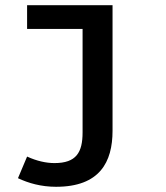

<svg xmlns="http://www.w3.org/2000/svg" viewBox="-20 -511 639 737"><path d="M84 -400H297V-3C297 74 273 115 189 115C157 115 121 107 84 90L49 173C89 192 138 206 195 206C363 206 412 111 412 -9V-491H84Z"/></svg>

Font: Source Code Pro Semibold
Style: Regular
Weight: 600
Monospace: yes
Designer: Paul D. Hunt
Foundry: Adobe Systems Incorporated
Version: Version 1.017;PS 1.000;hotconv 1.0.70;makeotf.lib2.5.5900